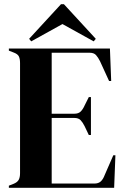

<svg xmlns="http://www.w3.org/2000/svg" viewBox="-20 -890 595 910"><path d="M22 0V-10L45 -19Q62 -26 68.5 -37.5Q75 -49 75 -69V-591Q75 -611 69.5 -622.5Q64 -634 45 -641L22 -650V-660H501L507 -506H497L454 -600Q445 -618 435 -629Q425 -640 405 -640H225V-351H332Q352 -351 362.5 -361.5Q373 -372 381 -390L401 -430H411V-250H401L381 -292Q372 -310 362 -320.5Q352 -331 332 -331H225V-20H427Q447 -20 458 -30.5Q469 -41 476 -60L517 -154H527L521 0ZM128 -694 118 -706 269 -870H283L434 -706L424 -694L276 -776Z"/></svg>

Font: DeepMind Serif Display
Style: Regular
Weight: 400
Designer: Frank Grießhammer / Modifications: Colophon Foundry
Foundry: Colophon Foundry
Version: Version 5.003; ttfautohint (v1.8.2)